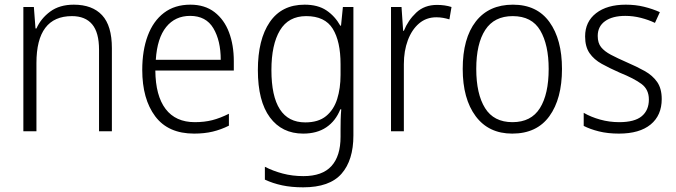

<svg xmlns="http://www.w3.org/2000/svg" viewBox="-20 -562 2894 822"><path d="M296 -542Q375 -542 417 -497Q459 -452 459 -356V0H404V-349Q404 -423 374.5 -458Q345 -493 288 -493Q136 -493 136 -292V0H80V-532H125L132 -440H136Q155 -483 195 -512.5Q235 -542 296 -542Z M795 -542Q857 -542 898.5 -510Q940 -478 960.5 -423.5Q981 -369 981 -300V-260H645Q646 -152 689 -95.5Q732 -39 814 -39Q855 -39 888.5 -47.5Q922 -56 960 -75V-24Q926 -7 890.5 1.5Q855 10 811 10Q700 10 644.5 -64Q589 -138 589 -263Q589 -346 612.5 -409Q636 -472 682 -507Q728 -542 795 -542ZM794 -494Q730 -494 691.5 -446.5Q653 -399 647 -306H925Q925 -388 893.5 -441Q862 -494 794 -494Z M1284 -542Q1341 -542 1377.5 -517.5Q1414 -493 1437 -452H1440L1448 -532H1493V18Q1493 124 1442 182Q1391 240 1278 240Q1228 240 1188 231.5Q1148 223 1114 207V152Q1149 170 1190.5 181Q1232 192 1279 192Q1360 192 1399 149Q1438 106 1438 24V-8Q1438 -28 1438.5 -49.5Q1439 -71 1441 -94H1437Q1417 -44 1377 -17Q1337 10 1278 10Q1187 10 1135.5 -59.5Q1084 -129 1084 -262Q1084 -393 1135 -467.5Q1186 -542 1284 -542ZM1291 -493Q1215 -493 1178.5 -432Q1142 -371 1142 -262Q1142 -38 1287 -38Q1343 -38 1376 -65Q1409 -92 1423.5 -138Q1438 -184 1438 -241V-287Q1438 -385 1404.5 -439Q1371 -493 1291 -493Z M1851 -541Q1885 -541 1913 -532L1904 -479Q1891 -483 1877 -485.5Q1863 -488 1848 -488Q1805 -488 1774 -461.5Q1743 -435 1726 -389.5Q1709 -344 1709 -287V0H1654V-532H1699L1706 -430H1709Q1727 -475 1762 -508Q1797 -541 1851 -541Z M2386 -267Q2386 -139 2332 -64.5Q2278 10 2173 10Q2072 10 2016.5 -64.5Q1961 -139 1961 -267Q1961 -398 2017 -470Q2073 -542 2176 -542Q2279 -542 2332.5 -467.5Q2386 -393 2386 -267ZM2019 -267Q2019 -160 2056.5 -99.5Q2094 -39 2174 -39Q2254 -39 2291.5 -99Q2329 -159 2329 -267Q2329 -370 2293 -431.5Q2257 -493 2175 -493Q2096 -493 2057.5 -434Q2019 -375 2019 -267Z M2813 -138Q2813 -68 2765.5 -29Q2718 10 2630 10Q2582 10 2544 0.5Q2506 -9 2479 -23V-79Q2510 -61 2549.5 -50Q2589 -39 2631 -39Q2697 -39 2727.5 -64.5Q2758 -90 2758 -136Q2758 -179 2726.5 -202.5Q2695 -226 2633 -251Q2590 -270 2556.5 -288.5Q2523 -307 2504 -334.5Q2485 -362 2485 -406Q2485 -469 2532 -505.5Q2579 -542 2659 -542Q2701 -542 2737.5 -533Q2774 -524 2805 -510L2784 -464Q2757 -477 2724 -485.5Q2691 -494 2657 -494Q2602 -494 2570.5 -471.5Q2539 -449 2539 -408Q2539 -378 2553.5 -360Q2568 -342 2595.5 -327.5Q2623 -313 2664 -295Q2706 -277 2740 -258Q2774 -239 2793.5 -211Q2813 -183 2813 -138Z"/></svg>

Font: Noto Sans Sinhala UI SemiCondensed Light
Style: Regular
Weight: 300
Width: 4
Designer: Jelle Bosma - Monotype Design Team
Foundry: Monotype Imaging Inc.
Version: Version 2.006; ttfautohint (v1.8.4.7-5d5b)